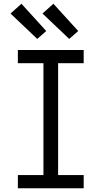

<svg xmlns="http://www.w3.org/2000/svg" viewBox="-20 -1001 540 1021"><path d="M75 0V-70H211V-665H75V-735H425V-665H289V-70H425V0ZM348 -794 206 -929 264 -981 396 -836ZM178 -794 36 -929 94 -981 226 -836Z"/></svg>

Font: Iosevka www.saffi
Style: Regular
Weight: 400
Monospace: yes
Designer: Belleve Invis
Foundry: Belleve Invis
Version: Version 22.0.2; ttfautohint (v1.8.3)